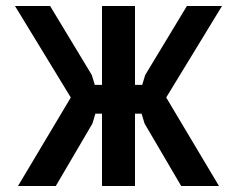

<svg xmlns="http://www.w3.org/2000/svg" viewBox="-20 -620 790 640"><path d="M462 -208 452 -241H420V-337H454L464 -370L603 -600H720L534 -295L710 0H584ZM216 -295 30 -600H147L286 -370L296 -337H330V-241H298L288 -208L166 0H40ZM320 -600H430V0H320Z"/></svg>

Font: Martian Mono Custom sWd Rg
Style: Regular
Weight: 400
Width: 6
Monospace: yes
Designer: Alex Havermale
Foundry: Evil Martians
Version: Version 1.000